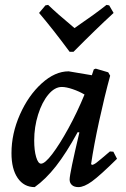

<svg xmlns="http://www.w3.org/2000/svg" viewBox="-20 -754 514 786"><path d="M430 -134 444 -133 459 -104Q389 -35 356.5 -11.5Q324 12 301 12Q284 12 274.5 3.5Q265 -5 265 -19Q265 -43 305 -212L298 -213Q251 -127 209 -73.5Q167 -20 122 12Q78 12 52.5 -25Q27 -62 27 -127Q27 -207 61.5 -285Q96 -363 150.5 -412.5Q205 -462 261 -462L356 -446L364 -470L372 -473L423 -458L431 -444Q408 -360 386 -259Q364 -158 353 -83L356 -79Q363 -79 375.5 -88.5Q388 -98 430 -134ZM326 -367Q304 -380 277.5 -389Q251 -398 233 -398Q204 -398 178 -367Q152 -336 136 -285Q120 -234 120 -179Q120 -138 128 -111Q136 -84 148 -84Q164 -84 194 -123.5Q224 -163 260 -228.5Q296 -294 326 -367ZM177 -734Q212 -700 285 -639Q374 -700 416 -734L427 -732L445 -701Q372 -634 281 -542H265Q197 -634 140 -701L166 -732Z"/></svg>

Font: Alegreya Medium
Style: Italic
Weight: 500
Italic angle: -7°
Designer: Juan Pablo del Peral
Foundry: Huerta Tipografica
Version: Version 2.008; ttfautohint (v1.8)